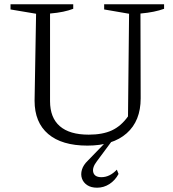

<svg xmlns="http://www.w3.org/2000/svg" viewBox="-20 -669 807 894"><path d="M387 9Q268 9 204.5 -45Q141 -99 141 -200L148 -605L29 -625V-649H321V-628Q300 -620 274 -614.5Q248 -609 213 -606V-198Q213 -121 258.5 -81.5Q304 -42 393 -42Q458 -42 501 -62Q544 -82 576 -127L581 -605L465 -625V-649H744V-628Q722 -620 695 -614.5Q668 -609 634 -606L635 -211Q635 -106 570 -48.5Q505 9 387 9ZM432 205Q404 205 386 193Q368 181 361.5 162Q355 143 361.5 121Q368 99 389 79L484 -19H506L431 82Q408 112 414.5 134Q421 156 452 156Q472 156 490 147Q508 138 524 121L532 141Q516 171 489.5 188Q463 205 432 205Z"/></svg>

Font: Piazzolla 24pt Light
Style: Regular
Weight: 300
Designer: Juan Pablo del Peral
Foundry: Huerta Tipografica
Version: Version 2.005